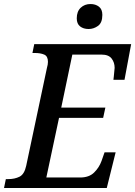

<svg xmlns="http://www.w3.org/2000/svg" viewBox="-40 -933 671 953"><path d="M-20 0 -11 -44H1Q33 -44 57 -56Q81 -68 90 -110L193 -596Q198 -613 198 -626Q198 -654 179.5 -662Q161 -670 133 -670H121L130 -714H611L578 -537H523Q524 -541 525 -554.5Q526 -568 527.5 -580.5Q529 -593 529 -596Q529 -623 514 -642.5Q499 -662 464 -662H319L264 -399H483L472 -348H253L190 -52H358Q402 -52 427 -76.5Q452 -101 464 -134L479 -177H534L490 0ZM400 -789Q374 -789 357.5 -802Q341 -815 341 -842Q341 -876 360.5 -894.5Q380 -913 409 -913Q434 -913 451 -900Q468 -887 468 -859Q468 -820 446.5 -804.5Q425 -789 400 -789Z"/></svg>

Font: Noto Serif SemiCondensed Medium
Style: Italic
Weight: 500
Width: 4
Italic angle: -12°
Designer: Monotype Design Team
Foundry: Monotype Imaging Inc.
Version: Version 2.013